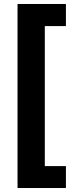

<svg xmlns="http://www.w3.org/2000/svg" viewBox="-20 -777 377 964"><path d="M68 167V-757H311V-646H205V57H311V167Z"/></svg>

Font: Menbere
Style: Regular
Weight: 400
Designer: Aleme Tadesse
Foundry: Sorkin Type Co
Version: Version 1.000